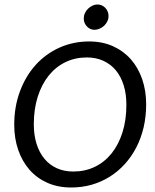

<svg xmlns="http://www.w3.org/2000/svg" viewBox="-20 -835 694 862"><path d="M43.9 0ZM636.2 -366.7Q636.2 -312 624.8 -263.2Q613.3 -214.4 591.8 -172.9Q570.3 -131.3 540 -98.1Q509.8 -64.9 472.4 -41.5Q435.1 -18.1 391.4 -5.6Q347.7 6.8 299.3 6.8Q240.2 6.8 192.9 -14.2Q145.5 -35.2 112.5 -72.8Q79.6 -110.4 61.8 -161.9Q43.9 -213.4 43.9 -274.9Q43.9 -356.4 69.6 -425Q95.2 -493.7 140.1 -543.5Q185.1 -593.3 246.8 -621.1Q308.6 -648.9 380.4 -648.9Q439.5 -648.9 486.8 -627.7Q534.2 -606.4 567.4 -568.8Q600.6 -531.2 618.4 -479.5Q636.2 -427.7 636.2 -366.7ZM547.4 -364.7Q547.4 -413.1 535.2 -452.4Q522.9 -491.7 500 -519.3Q477.1 -546.9 444.1 -562Q411.1 -577.1 369.6 -577.1Q317.4 -577.1 273.7 -555.9Q230 -534.7 198.5 -495.4Q167 -456.1 149.4 -400.6Q131.8 -345.2 131.8 -276.9Q131.8 -228.5 144 -189.5Q156.2 -150.4 179.2 -122.6Q202.1 -94.7 235.1 -79.8Q268.1 -64.9 309.1 -64.9Q361.8 -64.9 405.5 -85.9Q449.2 -106.9 480.7 -146Q512.2 -185.1 529.8 -240.5Q547.4 -295.9 547.4 -364.7ZM467.3 -763.2Q467.3 -750.5 461.9 -739.3Q456.5 -728 447.8 -719.7Q439 -711.4 427.5 -706.3Q416 -701.2 403.8 -701.2Q393.6 -701.2 385 -705.3Q376.5 -709.5 369.9 -716.6Q363.3 -723.6 359.6 -732.7Q356 -741.7 356 -752Q356 -764.6 361.3 -776.1Q366.7 -787.6 375.5 -796.1Q384.3 -804.7 395.3 -809.8Q406.2 -814.9 418 -814.9Q428.2 -814.9 437.3 -810.8Q446.3 -806.6 452.9 -799.6Q459.5 -792.5 463.4 -783.2Q467.3 -773.9 467.3 -763.2Z"/></svg>

Font: Carlito
Style: Italic
Weight: 400
Italic angle: -7°
Designer: Lukasz Dziedzic
Foundry: tyPoland Lukasz Dziedzic
Version: Version 1.104